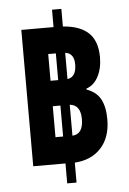

<svg xmlns="http://www.w3.org/2000/svg" viewBox="-56 -802 608 902"><g transform="rotate(-5 247.5 -350.5)"><path d="M72 -35V-678H224V-760H268V-677Q349 -671 389 -632.5Q429 -594 429 -518Q429 -465 408.5 -426.5Q388 -388 353 -377V-372Q399 -356 418.5 -319.5Q438 -283 438 -224Q438 -140 392.5 -90Q347 -40 268 -35V59H224V-35ZM188 -428H224V-554H188ZM310 -495Q310 -547 268 -553V-429Q310 -435 310 -495ZM188 -162H224V-308H188ZM319 -236Q319 -303 268 -308V-162Q319 -165 319 -236Z"/></g></svg>

Font: Noto Sans Thai Looped UI Condensed Black
Style: Regular
Weight: 900
Width: 3
Designer: Cadson Demak Team
Foundry: Cadson Demak Co., Ltd.
Version: Version 1.000; ttfautohint (v1.8.4.7-5d5b)